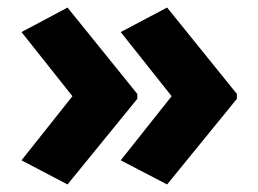

<svg xmlns="http://www.w3.org/2000/svg" viewBox="-20 -532 685 509"><path d="M608 -270 423 -43 300 -107 435 -277 300 -447 423 -512 608 -283ZM344 -270 159 -43 37 -107 172 -277 37 -447 159 -512 344 -283Z"/></svg>

Font: Noto Sans Meetei Mayek ExtraBold
Style: Regular
Weight: 800
Designer: Monotype Design Team and Neelakash Kshetrimayum
Foundry: Monotype Imaging Inc.
Version: Version 2.002; ttfautohint (v1.8.4.7-5d5b)